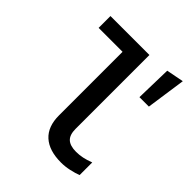

<svg xmlns="http://www.w3.org/2000/svg" viewBox="-211 -883 1021 1021"><g transform="rotate(45 300.0 -372.0)"><path d="M418 10Q328 10 280.5 -33Q233 -76 233 -160V-638H53V-727H346V-172Q346 -127 367.5 -107Q389 -87 434 -87Q458 -87 482 -92Q506 -97 535 -108V-13Q512 -4 480 3Q448 10 418 10ZM467 -531 472 -735 570 -754 538 -531Z"/></g></svg>

Font: Red Hat Mono SemiBold
Style: Regular
Weight: 600
Monospace: yes
Designer: Pentagram, MCKL
Foundry: Pentagram, MCKL
Version: Version 1.023